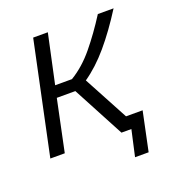

<svg xmlns="http://www.w3.org/2000/svg" viewBox="-119 -618 771 837"><g transform="rotate(-20 266.0 -200.0)"><path d="M17 0 127 -521H195L146 -293H224Q282 -328 331 -387.5Q380 -447 427 -521H500Q445 -434 391 -370.5Q337 -307 279 -267L390 -60H467L429 121H366L393 0H347L220 -239H134L84 0Z"/></g></svg>

Font: Raleway
Style: Italic
Weight: 400
Italic angle: -12°
Designer: Matt McInerney, Pablo Impallari, Rodrigo Fuenzalida
Foundry: Matt McInerney, Pablo Impallari, Rodrigo Fuenzalida
Version: Version 4.026